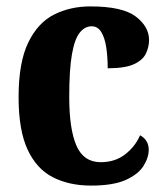

<svg xmlns="http://www.w3.org/2000/svg" viewBox="-20 -569 517 599"><path d="M264 10Q196 10 145 -16Q94 -42 66 -102.5Q38 -163 38 -266Q38 -374 68 -436Q98 -498 148.5 -523.5Q199 -549 262 -549Q362 -549 403.5 -517.5Q445 -486 445 -444Q445 -423 435.5 -402.5Q426 -382 398.5 -369Q371 -356 316 -356Q316 -391 311.5 -421Q307 -451 296 -469Q285 -487 266 -487Q245 -487 229 -467.5Q213 -448 204.5 -400Q196 -352 196 -267Q196 -166 218.5 -114.5Q241 -63 294 -63Q339 -63 370.5 -87.5Q402 -112 417 -147Q444 -132 444 -102Q444 -77 427.5 -51Q411 -25 372 -7.5Q333 10 264 10Z"/></svg>

Font: Noto Serif Lao Condensed ExtraBold
Style: Regular
Weight: 800
Width: 3
Designer: Monotype Design Team
Foundry: Monotype Imaging Inc.
Version: Version 2.003; ttfautohint (v1.8.4.7-5d5b)